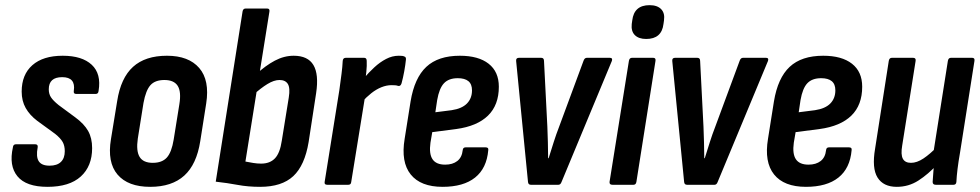

<svg xmlns="http://www.w3.org/2000/svg" viewBox="-20 -716 3797 744"><path d="M164 8Q81 8 47.5 -33Q14 -74 30 -145Q31 -157 42 -157H116Q128 -157 126 -145Q119 -109 130 -91.5Q141 -74 172 -74Q201 -74 216 -88.5Q231 -103 231 -130Q231 -151 223 -165.5Q215 -180 194 -197L124 -248Q95 -270 79.5 -297.5Q64 -325 64 -361Q64 -427 105.5 -463.5Q147 -500 223 -500Q298 -500 335.5 -465Q373 -430 362 -364Q361 -352 351 -352H275Q264 -352 266 -364Q274 -417 221 -417Q169 -417 169 -370Q169 -352 177.5 -339Q186 -326 207 -309L272 -261Q306 -236 321.5 -208.5Q337 -181 337 -142Q337 -72 293 -32Q249 8 164 8Z M562 8Q476 8 435.5 -39.5Q395 -87 410 -177L434 -324Q448 -414 495.5 -457Q543 -500 627 -500Q711 -500 752 -452.5Q793 -405 779 -315L756 -169Q742 -79 694 -35.5Q646 8 562 8ZM572 -85Q608 -85 626.5 -105.5Q645 -126 653 -175L675 -312Q683 -361 668.5 -383.5Q654 -406 617 -406Q581 -406 563 -386Q545 -366 536 -317L514 -179Q507 -131 521 -108Q535 -85 572 -85Z M988 8Q941 8 901 0.5Q861 -7 816 -12L920 -672Q922 -683 932 -683H1015Q1026 -683 1024 -671L931 -90Q946 -87 961.5 -84.5Q977 -82 992 -82Q1026 -82 1045.5 -102.5Q1065 -123 1072 -171L1099 -338Q1105 -375 1095.5 -390.5Q1086 -406 1063 -406Q1042 -406 1016.5 -390.5Q991 -375 960 -347L971 -427Q1009 -462 1045 -481Q1081 -500 1118 -500Q1173 -500 1194.5 -464Q1216 -428 1205 -355L1176 -166Q1161 -75 1116.5 -33.5Q1072 8 988 8Z M1248 0Q1236 0 1238 -11L1295 -367Q1300 -403 1303.5 -430.5Q1307 -458 1308 -480Q1309 -492 1320 -492H1391Q1401 -492 1401 -480Q1402 -462 1399.5 -437.5Q1397 -413 1394 -395L1398 -363L1341 -11Q1340 0 1330 0ZM1382 -320 1390 -413Q1409 -435 1430.5 -455Q1452 -475 1476 -487.5Q1500 -500 1525 -500Q1533 -500 1538 -499.5Q1543 -499 1547 -497Q1554 -495 1553 -485Q1551 -465 1546.5 -440Q1542 -415 1536 -393Q1532 -381 1523 -383Q1518 -385 1511.5 -385.5Q1505 -386 1497 -386Q1478 -386 1458 -378Q1438 -370 1419 -355Q1400 -340 1382 -320Z M1695 8Q1610 8 1571.5 -40Q1533 -88 1548 -178L1571 -323Q1586 -414 1632 -457Q1678 -500 1762 -500Q1834 -500 1873.5 -469Q1913 -438 1913 -380Q1913 -309 1871 -268Q1829 -227 1748 -216L1655 -204L1648 -163Q1642 -120 1656 -99Q1670 -78 1705 -78Q1734 -78 1752 -92Q1770 -106 1773 -134Q1774 -145 1784 -145H1862Q1874 -145 1872 -134Q1866 -64 1821 -28Q1776 8 1695 8ZM1667 -281 1730 -289Q1770 -295 1789.5 -315Q1809 -335 1809 -366Q1809 -390 1795 -401.5Q1781 -413 1754 -413Q1719 -413 1700.5 -393.5Q1682 -374 1674 -328Z M2037 0Q2027 0 2026 -11L1980 -480Q1979 -492 1991 -492H2077Q2088 -492 2088 -480L2101 -225Q2102 -195 2103 -165Q2104 -135 2104 -103H2106Q2116 -135 2125.5 -165Q2135 -195 2147 -226L2241 -480Q2245 -492 2254 -492H2343Q2355 -492 2351 -480L2156 -11Q2152 0 2144 0Z M2353 0Q2341 0 2342 -11L2417 -480Q2419 -492 2429 -492H2511Q2522 -492 2520 -480L2446 -11Q2444 0 2435 0ZM2484 -565Q2455 -565 2440 -580Q2425 -595 2428 -623L2430 -637Q2437 -696 2497 -696Q2527 -696 2542 -680.5Q2557 -665 2553 -637L2551 -623Q2544 -565 2484 -565Z M2642 0Q2632 0 2631 -11L2585 -480Q2584 -492 2596 -492H2682Q2693 -492 2693 -480L2706 -225Q2707 -195 2708 -165Q2709 -135 2709 -103H2711Q2721 -135 2730.5 -165Q2740 -195 2752 -226L2846 -480Q2850 -492 2859 -492H2948Q2960 -492 2956 -480L2761 -11Q2757 0 2749 0Z M3103 8Q3018 8 2979.5 -40Q2941 -88 2956 -178L2979 -323Q2994 -414 3040 -457Q3086 -500 3170 -500Q3242 -500 3281.5 -469Q3321 -438 3321 -380Q3321 -309 3279 -268Q3237 -227 3156 -216L3063 -204L3056 -163Q3050 -120 3064 -99Q3078 -78 3113 -78Q3142 -78 3160 -92Q3178 -106 3181 -134Q3182 -145 3192 -145H3270Q3282 -145 3280 -134Q3274 -64 3229 -28Q3184 8 3103 8ZM3075 -281 3138 -289Q3178 -295 3197.5 -315Q3217 -335 3217 -366Q3217 -390 3203 -401.5Q3189 -413 3162 -413Q3127 -413 3108.5 -393.5Q3090 -374 3082 -328Z M3455 8Q3403 8 3380.5 -28Q3358 -64 3371 -140L3424 -480Q3426 -492 3436 -492H3518Q3530 -492 3528 -480L3476 -152Q3470 -117 3478.5 -101Q3487 -85 3510 -85Q3533 -85 3558.5 -102Q3584 -119 3613 -149V-80Q3577 -41 3539 -16.5Q3501 8 3455 8ZM3606 0Q3594 0 3594 -11Q3595 -29 3597 -53Q3599 -77 3601 -95L3597 -125L3653 -480Q3655 -492 3665 -492H3747Q3758 -492 3756 -480L3700 -124Q3694 -90 3690.5 -61.5Q3687 -33 3686 -11Q3685 0 3675 0Z"/></svg>

Font: Sofia Sans Condensed
Style: Bold Italic
Weight: 700
Italic angle: -9°
Version: Version 4.100